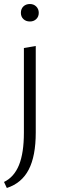

<svg xmlns="http://www.w3.org/2000/svg" viewBox="-20 -647 297 956"><path d="M99 -408 158 -418V13Q158 130 123 197.5Q88 265 14 289L0 259Q50 235 74.5 175Q99 115 99 13ZM84 -583Q84 -603 96.5 -615Q109 -627 129 -627Q148 -627 160.5 -614.5Q173 -602 173 -583Q173 -564 160.5 -552Q148 -540 129 -540Q109 -540 96.5 -552Q84 -564 84 -583Z"/></svg>

Font: Ysabeau Semilight
Style: Regular
Weight: 300
Designer: Christian Thalmann (Catharsis Fonts)
Version: Version 0.003